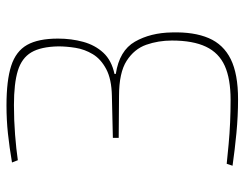

<svg xmlns="http://www.w3.org/2000/svg" viewBox="-101 -641 754 592"><g transform="rotate(-90 276.0 -345.0)"><path d="M247 -702Q324 -702 369 -687.5Q414 -673 433.5 -638.5Q453 -604 453 -543Q453 -502 443 -465.5Q433 -429 409.5 -403.5Q386 -378 344 -369V-365Q416 -354 443.5 -306Q471 -258 472 -192Q474 -124 454.5 -78.5Q435 -33 389.5 -10.5Q344 12 266 12Q214 12 162 7Q110 2 61 -5L67 -23Q96 -20 128 -17Q160 -14 194.5 -12.5Q229 -11 264 -11Q329 -11 369 -29Q409 -47 428 -87Q447 -127 447 -192Q447 -234 434 -271Q421 -308 384.5 -331.5Q348 -355 276 -355L147 -356V-374L276 -377Q328 -378 359 -394.5Q390 -411 405 -436Q420 -461 424.5 -489Q429 -517 429 -542Q428 -596 410.5 -625.5Q393 -655 354 -667Q315 -679 248 -679Q201 -679 156.5 -675.5Q112 -672 78 -667L71 -685Q118 -693 160 -697.5Q202 -702 247 -702Z"/></g></svg>

Font: Exo 2 Thin
Style: Regular
Weight: 250
Designer: Natanael Gama
Foundry: Natanael Gama
Version: Version 2.010